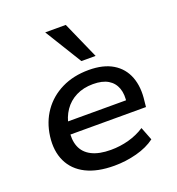

<svg xmlns="http://www.w3.org/2000/svg" viewBox="-138 -871 911 991"><g transform="rotate(-20 317.5 -375.5)"><path d="M322 9Q229 9 167.5 -22Q106 -53 78.5 -111Q51 -169 61 -247Q71 -323 111 -380Q151 -437 216 -469Q281 -501 365 -501Q445 -501 496.5 -470Q548 -439 569.5 -382.5Q591 -326 581 -250L578 -220H142L152 -288H513L491 -270Q499 -319 486.5 -353.5Q474 -388 443 -406.5Q412 -425 361 -425Q308 -425 267.5 -404.5Q227 -384 202 -347.5Q177 -311 169 -263L166 -248Q157 -193 172.5 -154Q188 -115 228.5 -94.5Q269 -74 333 -74Q384 -74 431.5 -87Q479 -100 519 -126L547 -54Q506 -23 445.5 -7Q385 9 322 9ZM346 -557 221 -760H334L424 -557Z"/></g></svg>

Font: Nunito Sans 10pt SemiExpanded SemiBold
Style: Italic
Weight: 600
Width: 6
Italic angle: -9°
Designer: Vernon Adams
Foundry: Vernon Adams
Version: Version 3.101;gftools[0.9.27]